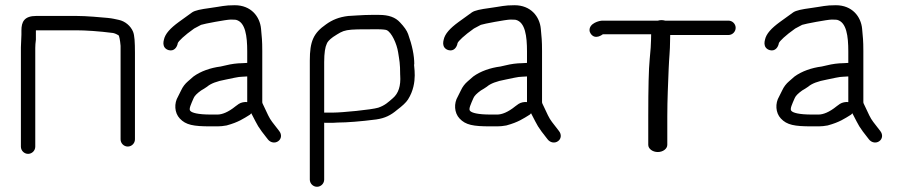

<svg xmlns="http://www.w3.org/2000/svg" viewBox="-20 -544 3447 735"><path d="M115 17.5V-360.3C115 -369.9 115.8 -380.2 117.3 -391.2L117.4 -391.8V-424.7C117.4 -426 117.4 -425.7 117.5 -428C117.5 -428 118 -428 119.2 -428H271.2C307.3 -428 359.6 -424.6 411.9 -417.8C417.3 -417 424.8 -414.3 434.4 -408.4C436.3 -404.9 439.6 -392.6 441.6 -368.6V-10.5C441.6 4.5 454.1 17 469.1 17C484.1 17 496.6 4.5 496.6 -10.5V-341.4C496.6 -382.7 495.1 -408.5 489.3 -422.8C480.4 -444.5 459 -463 434.3 -468L414.7 -472.2C409.2 -473.4 401.7 -474.4 391.5 -475.5C366.2 -477.8 311.4 -483 271.2 -483H119.2C72.6 -483 62 -460.4 62 -427.3V-411.3L60 -362.8V17.5C60 32.5 72.5 45 87.5 45C102.5 45 115 32.5 115 17.5Z M894.3 -146.3 894 -146.1 882.1 -137.5 881.7 -137.2C853.5 -114.2 830 -105.5 812.3 -105.5H787.1C737.1 -105.5 714.9 -112.4 708.9 -119.2L708.6 -119.5L708.3 -119.8C701.9 -126.2 711.4 -145.8 721.6 -169.1C725.1 -177.2 734 -186.3 749.7 -197.6C756.6 -201.5 766.2 -207.4 772.9 -212.2L773.4 -212.6L773.9 -213C786.5 -223.7 809.3 -233.1 844.5 -239.4C866.2 -243.2 890.3 -250.5 910.3 -250.5H911L926.4 -251.4V-153.3C915.6 -154.3 903.3 -152.1 894.3 -146.3ZM943.9 -106.7C968.6 -59.7 964.4 -62.4 1005 -11C1015.8 3.3 1033.9 5 1045.5 -3.9C1057.1 -12.2 1059.6 -28.7 1049 -42.2C1036.3 -58.4 1033.4 -62.7 1021.9 -77.3C1010.5 -91.7 1002.3 -111.8 992.9 -131.5L985.4 -147.3C984.5 -149.3 984 -151.2 984 -153.3V-348.9C984 -389.9 982.2 -401.4 979.3 -433.7C975 -480.6 941.1 -524 878.8 -524C838.3 -524 829.8 -519.5 782.2 -513.1C749.3 -508.7 726.6 -504.2 715.6 -496.7C698.9 -484.9 681.4 -471.9 664.2 -459.6C632.3 -436.2 612 -414.9 607.3 -391.4C604.9 -382 603.8 -370.3 611.1 -361.2C615.2 -356.2 620.8 -353.3 626.5 -351.9C645.8 -347 657.9 -362.3 660.7 -379.3C664.1 -387 684.6 -407.6 723.2 -434.8C734.8 -441 742.7 -445.1 749.7 -448.9C759.6 -452.7 846.9 -469 862 -469C873.4 -469 882 -468.6 883.5 -468.1L884.2 -467.9C919.5 -458.3 926.4 -406.1 926.4 -347.1V-303.1C926.4 -303.1 923.7 -303 922.7 -303L906.7 -302.1C887.7 -302 864.8 -299 844.2 -293.8L824.7 -289.4C786.2 -284.5 748.5 -271.4 720.7 -251.2C716.3 -247.1 709.2 -240.9 699.6 -232.8C688.5 -223.4 679.7 -211.8 673.5 -198.4C667.9 -186.5 663.8 -178.3 661.7 -174.7C645.8 -148.4 647.7 -112.1 668.2 -90.4C691.5 -65.4 720.8 -60.3 785.7 -60.3H813C823.7 -60.3 834.8 -61.4 846.3 -63.6L847.3 -63.7L848.2 -64C892.5 -76 912.4 -90 936.8 -105L937.4 -105.5L942 -110.4C942.6 -109.1 943.2 -107.9 943.9 -106.7Z M1221 -306.5C1221 -341.1 1225 -364.6 1230.7 -375.9L1231.1 -376.7L1231.4 -377.5C1233.1 -382.7 1240.2 -391.8 1255.1 -402.5C1301.3 -431.9 1295.1 -432 1422.4 -432C1446.1 -432 1457.1 -430.1 1460.4 -428.6C1479 -420.2 1499 -376.8 1504.1 -343.6C1508.8 -312.9 1511.9 -302.2 1511.9 -257.5V-257.1L1512 -256.6C1515 -214.4 1504.9 -186.3 1484.3 -168.5C1466.3 -152.9 1454.1 -140.7 1428.1 -131.8C1402.2 -123.8 1287.9 -113 1256.5 -113H1224.5C1223.3 -113 1222.1 -112.9 1221 -112.8ZM1224.5 -74H1256.5C1262.2 -74 1267.1 -74.2 1273.3 -74.9C1307.7 -75 1360.9 -79 1420 -86.7C1454 -91.5 1476.3 -103.1 1499.5 -122.8C1519.6 -138 1534.3 -151.2 1541.9 -163.2C1583.4 -228.6 1561.1 -298.2 1565.9 -298.2C1565.9 -331.9 1557.9 -370.3 1542.3 -413.7C1537.4 -427.4 1526.9 -441.8 1511.4 -458.2C1493.6 -477.9 1467.7 -487 1431.1 -487H1401.7C1387 -487 1368.9 -486.3 1346.9 -484.9L1314 -482.9L1313.4 -482.9C1277.4 -478.7 1251.8 -467.8 1228.2 -450.8C1179.7 -417.1 1166 -385.6 1166 -312.3V143.5C1166 158.5 1178.5 171 1193.5 171C1208.5 171 1221 158.5 1221 143.5V-74.2C1222.1 -74 1223.3 -74 1224.5 -74Z M1965.3 -146.3 1965 -146.1 1953.1 -137.5 1952.7 -137.2C1924.5 -114.2 1901 -105.5 1883.3 -105.5H1858.1C1808.1 -105.5 1785.9 -112.4 1779.9 -119.2L1779.6 -119.5L1779.3 -119.8C1772.9 -126.2 1782.4 -145.8 1792.6 -169.1C1796.1 -177.2 1805 -186.3 1820.7 -197.6C1827.6 -201.5 1837.2 -207.4 1843.9 -212.2L1844.4 -212.6L1844.9 -213C1857.5 -223.7 1880.3 -233.1 1915.5 -239.4C1937.2 -243.2 1961.3 -250.5 1981.3 -250.5H1982L1997.4 -251.4V-153.3C1986.6 -154.3 1974.3 -152.1 1965.3 -146.3ZM2014.9 -106.7C2039.6 -59.7 2035.4 -62.4 2076 -11C2086.8 3.3 2104.9 5 2116.5 -3.9C2128.1 -12.2 2130.6 -28.7 2120 -42.2C2107.3 -58.4 2104.4 -62.7 2092.9 -77.3C2081.5 -91.7 2073.3 -111.8 2063.9 -131.5L2056.4 -147.3C2055.5 -149.3 2055 -151.2 2055 -153.3V-348.9C2055 -389.9 2053.2 -401.4 2050.3 -433.7C2046 -480.6 2012.1 -524 1949.8 -524C1909.3 -524 1900.8 -519.5 1853.2 -513.1C1820.3 -508.7 1797.6 -504.2 1786.6 -496.7C1769.9 -484.9 1752.4 -471.9 1735.2 -459.6C1703.3 -436.2 1683 -414.9 1678.3 -391.4C1675.9 -382 1674.8 -370.3 1682.1 -361.2C1686.2 -356.2 1691.8 -353.3 1697.5 -351.9C1716.8 -347 1728.9 -362.3 1731.7 -379.3C1735.1 -387 1755.6 -407.6 1794.2 -434.8C1805.8 -441 1813.7 -445.1 1820.7 -448.9C1830.6 -452.7 1917.9 -469 1933 -469C1944.4 -469 1953 -468.6 1954.5 -468.1L1955.2 -467.9C1990.5 -458.3 1997.4 -406.1 1997.4 -347.1V-303.1C1997.4 -303.1 1994.7 -303 1993.7 -303L1977.7 -302.1C1958.7 -302 1935.8 -299 1915.2 -293.8L1895.7 -289.4C1857.2 -284.5 1819.5 -271.4 1791.7 -251.2C1787.3 -247.1 1780.2 -240.9 1770.6 -232.8C1759.5 -223.4 1750.7 -211.8 1744.5 -198.4C1738.9 -186.5 1734.8 -178.3 1732.7 -174.7C1716.8 -148.4 1718.7 -112.1 1739.2 -90.4C1762.5 -65.4 1791.8 -60.3 1856.7 -60.3H1884C1894.7 -60.3 1905.8 -61.4 1917.3 -63.6L1918.3 -63.7L1919.2 -64C1963.5 -76 1983.4 -90 2007.8 -105L2008.4 -105.5L2013 -110.4C2013.6 -109.1 2014.2 -107.9 2014.9 -106.7Z M2534.5 10.5V-99C2534.5 -163.2 2537.6 -224.7 2539.8 -281.8C2541.3 -322.3 2545.1 -349.4 2545.1 -387.3C2545.1 -396.2 2545.2 -402.5 2545.6 -410H2768.7C2783.7 -410 2796.2 -422.5 2796.2 -437.5C2796.2 -452.5 2783.7 -465 2768.7 -465H2526.3C2521.5 -466.2 2517.3 -467 2512.6 -467C2507.8 -467 2503.5 -466.4 2498.6 -465H2286.5C2273.6 -465 2236.3 -455 2236.8 -428.3C2236.9 -423.5 2238.7 -418.7 2241.6 -414.6C2259.2 -390 2285.9 -411.8 2287.7 -412.7H2472.7C2472.5 -407.6 2472.2 -398.3 2472.2 -389.9C2472.2 -376.3 2470.5 -351.5 2467 -316C2463.4 -279.6 2461.6 -207.8 2461.6 -99.7V10.5C2461.6 25.5 2478.2 38 2498.1 38C2518 38 2534.5 25.5 2534.5 10.5Z M3195.3 -146.3 3195 -146.1 3183.1 -137.5 3182.7 -137.2C3154.5 -114.2 3131 -105.5 3113.3 -105.5H3088.1C3038.1 -105.5 3015.9 -112.4 3009.9 -119.2L3009.6 -119.5L3009.3 -119.8C3002.9 -126.2 3012.4 -145.8 3022.6 -169.1C3026.1 -177.2 3035 -186.3 3050.7 -197.6C3057.6 -201.5 3067.2 -207.4 3073.9 -212.2L3074.4 -212.6L3074.9 -213C3087.5 -223.7 3110.3 -233.1 3145.5 -239.4C3167.2 -243.2 3191.3 -250.5 3211.3 -250.5H3212L3227.4 -251.4V-153.3C3216.6 -154.3 3204.3 -152.1 3195.3 -146.3ZM3244.9 -106.7C3269.6 -59.7 3265.4 -62.4 3306 -11C3316.8 3.3 3334.9 5 3346.5 -3.9C3358.1 -12.2 3360.6 -28.7 3350 -42.2C3337.3 -58.4 3334.4 -62.7 3322.9 -77.3C3311.5 -91.7 3303.3 -111.8 3293.9 -131.5L3286.4 -147.3C3285.5 -149.3 3285 -151.2 3285 -153.3V-348.9C3285 -389.9 3283.2 -401.4 3280.3 -433.7C3276 -480.6 3242.1 -524 3179.8 -524C3139.3 -524 3130.8 -519.5 3083.2 -513.1C3050.3 -508.7 3027.6 -504.2 3016.6 -496.7C2999.9 -484.9 2982.4 -471.9 2965.2 -459.6C2933.3 -436.2 2913 -414.9 2908.3 -391.4C2905.9 -382 2904.8 -370.3 2912.1 -361.2C2916.2 -356.2 2921.8 -353.3 2927.5 -351.9C2946.8 -347 2958.9 -362.3 2961.7 -379.3C2965.1 -387 2985.6 -407.6 3024.2 -434.8C3035.8 -441 3043.7 -445.1 3050.7 -448.9C3060.6 -452.7 3147.9 -469 3163 -469C3174.4 -469 3183 -468.6 3184.5 -468.1L3185.2 -467.9C3220.5 -458.3 3227.4 -406.1 3227.4 -347.1V-303.1C3227.4 -303.1 3224.7 -303 3223.7 -303L3207.7 -302.1C3188.7 -302 3165.8 -299 3145.2 -293.8L3125.7 -289.4C3087.2 -284.5 3049.5 -271.4 3021.7 -251.2C3017.3 -247.1 3010.2 -240.9 3000.6 -232.8C2989.5 -223.4 2980.7 -211.8 2974.5 -198.4C2968.9 -186.5 2964.8 -178.3 2962.7 -174.7C2946.8 -148.4 2948.7 -112.1 2969.2 -90.4C2992.5 -65.4 3021.8 -60.3 3086.7 -60.3H3114C3124.7 -60.3 3135.8 -61.4 3147.3 -63.6L3148.3 -63.7L3149.2 -64C3193.5 -76 3213.4 -90 3237.8 -105L3238.4 -105.5L3243 -110.4C3243.6 -109.1 3244.2 -107.9 3244.9 -106.7Z"/></svg>

Font: MewTooHand
Style: BdWide
Weight: 400
Designer: Mew Too, Robert Jablonski
Version: Version 0.77